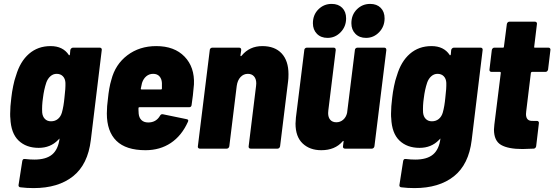

<svg xmlns="http://www.w3.org/2000/svg" viewBox="-20 -761 2838 983"><path d="M354 -517H491Q496 -517 499 -513.5Q502 -510 501 -505L445 -44Q430 81 354 141.5Q278 202 152 202Q116 202 85 198Q80 198 77 194.5Q74 191 75 186L94 64Q96 51 108 53Q133 56 156 56Q216 56 247 30Q278 4 285 -52Q280 -48 277 -44Q238 -4 178 -4Q114 -4 75 -41.5Q36 -79 33 -156Q32 -161 32 -178Q32 -215 38 -261Q41 -289 47.5 -320.5Q54 -352 60 -368L62 -374Q83 -446 128.5 -485.5Q174 -525 239 -525Q302 -525 332 -480Q333 -477 335 -478Q337 -479 338 -482L340 -505Q341 -510 345 -513.5Q349 -517 354 -517ZM310 -261Q316 -309 315 -337Q314 -358 302 -370.5Q290 -383 270 -383Q252 -383 238 -370.5Q224 -358 217 -338Q205 -302 200 -260Q194 -220 196 -185Q198 -164 210 -152Q222 -140 241 -140Q262 -140 276.5 -152Q291 -164 297 -185Q306 -217 310 -261Z M961 -224Q960 -212 948 -212H694Q689 -212 689 -207V-198Q689 -185 690 -179Q692 -158 704.5 -146Q717 -134 739 -134Q779 -134 799 -168Q804 -178 814 -176L935 -151Q948 -149 942 -137Q910 -66 854.5 -29Q799 8 725 8Q625 8 576 -40Q527 -88 527 -180Q527 -216 533 -259Q535 -281 539.5 -307Q544 -333 550 -352Q570 -431 632 -478Q694 -525 780 -525Q873 -525 925 -471Q977 -417 973 -329Q968 -268 961 -224ZM707 -336 701 -308Q700 -303 705 -303H804Q809 -303 809 -308V-336Q808 -357 796.5 -370Q785 -383 764 -383Q744 -383 729 -370.5Q714 -358 707 -336Z M1457 -381Q1457 -358 1455 -345L1414 -12Q1413 -7 1409.5 -3.5Q1406 0 1401 0H1263Q1258 0 1255 -3.5Q1252 -7 1253 -12L1291 -321Q1292 -325 1292 -334Q1292 -357 1280.5 -370Q1269 -383 1249 -383Q1227 -383 1211.5 -366.5Q1196 -350 1192 -321L1154 -12Q1153 -7 1149.5 -3.5Q1146 0 1141 0H1003Q998 0 995 -3.5Q992 -7 993 -12L1054 -505Q1054 -510 1058 -513.5Q1062 -517 1067 -517H1204Q1215 -517 1215 -505L1211 -477Q1211 -474 1213 -473.5Q1215 -473 1218 -477Q1258 -525 1323 -525Q1387 -525 1422 -487.5Q1457 -450 1457 -381Z M1810 -517H1947Q1958 -517 1958 -505L1897 -12Q1896 -7 1892.5 -3.5Q1889 0 1884 0H1746Q1741 0 1738 -3.5Q1735 -7 1736 -12L1739 -36Q1740 -39 1738 -39.5Q1736 -40 1734 -37Q1695 8 1625 8Q1566 8 1529.5 -26.5Q1493 -61 1493 -128Q1493 -137 1495 -159L1538 -505Q1538 -510 1542 -513.5Q1546 -517 1551 -517H1688Q1699 -517 1699 -505L1661 -196Q1660 -191 1660 -182Q1660 -160 1671 -147.5Q1682 -135 1702 -135Q1722 -135 1737 -148Q1752 -161 1757 -183L1797 -505Q1797 -510 1801 -513.5Q1805 -517 1810 -517ZM1779 -642Q1779 -685 1807 -713Q1835 -741 1875 -741Q1909 -741 1929 -721Q1949 -701 1949 -667Q1949 -625 1921 -596Q1893 -567 1854 -567Q1820 -567 1799.5 -588Q1779 -609 1779 -642ZM1582 -642Q1582 -685 1610 -713Q1638 -741 1678 -741Q1712 -741 1732 -721Q1752 -701 1752 -667Q1752 -625 1724 -596Q1696 -567 1657 -567Q1623 -567 1602.5 -588Q1582 -609 1582 -642Z M2304 -517H2441Q2446 -517 2449 -513.5Q2452 -510 2451 -505L2395 -44Q2380 81 2304 141.5Q2228 202 2102 202Q2066 202 2035 198Q2030 198 2027 194.5Q2024 191 2025 186L2044 64Q2046 51 2058 53Q2083 56 2106 56Q2166 56 2197 30Q2228 4 2235 -52Q2230 -48 2227 -44Q2188 -4 2128 -4Q2064 -4 2025 -41.5Q1986 -79 1983 -156Q1982 -161 1982 -178Q1982 -215 1988 -261Q1991 -289 1997.5 -320.5Q2004 -352 2010 -368L2012 -374Q2033 -446 2078.5 -485.5Q2124 -525 2189 -525Q2252 -525 2282 -480Q2283 -477 2285 -478Q2287 -479 2288 -482L2290 -505Q2291 -510 2295 -513.5Q2299 -517 2304 -517ZM2260 -261Q2266 -309 2265 -337Q2264 -358 2252 -370.5Q2240 -383 2220 -383Q2202 -383 2188 -370.5Q2174 -358 2167 -338Q2155 -302 2150 -260Q2144 -220 2146 -185Q2148 -164 2160 -152Q2172 -140 2191 -140Q2212 -140 2226.5 -152Q2241 -164 2247 -185Q2256 -217 2260 -261Z M2773 -393H2704Q2700 -393 2698 -388L2674 -190Q2673 -185 2673 -177Q2673 -140 2708 -142H2729Q2734 -142 2737 -138.5Q2740 -135 2739 -130L2725 -12Q2724 -7 2720.5 -3.5Q2717 0 2712 0Q2672 2 2655 2Q2582 2 2545.5 -19Q2509 -40 2509 -98Q2509 -105 2511 -123L2544 -388Q2544 -393 2540 -393H2496Q2491 -393 2488 -396.5Q2485 -400 2486 -405L2498 -505Q2499 -510 2502.5 -513.5Q2506 -517 2511 -517H2555Q2560 -517 2560 -522L2575 -638Q2576 -643 2579.5 -646.5Q2583 -650 2588 -650H2719Q2724 -650 2727 -646.5Q2730 -643 2729 -638L2715 -522Q2713 -517 2719 -517H2788Q2793 -517 2796 -513.5Q2799 -510 2798 -505L2786 -405Q2785 -400 2781.5 -396.5Q2778 -393 2773 -393Z"/></svg>

Font: Barlow Semi Condensed ExtraBold
Style: Italic
Weight: 800
Width: 4
Italic angle: -7°
Designer: Jeremy Tribby
Foundry: Tribby Type
Version: Version 1.408